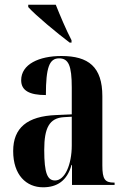

<svg xmlns="http://www.w3.org/2000/svg" viewBox="-20 -786 533 816"><path d="M276 -605H284V-615C260 -661 235 -721 217 -766H100V-756C131 -721 223 -645 276 -605ZM163 10C222 10 265 -17 284 -85H286V0H467V-10H464C426 -10 415 -24 415 -83V-377C415 -502 356 -548 241 -548C146 -548 70 -513 70 -445C70 -401 105 -382 175 -382C175 -500 190 -538 231 -538C271 -538 285 -508 285 -414V-300L218 -297C96 -292 36 -243 36 -144C36 -42 92 10 163 10ZM214 -19C182 -19 168 -48 168 -149C168 -243 190 -284 251 -288L285 -290V-168C285 -87 256 -19 214 -19Z"/></svg>

Font: Noto Serif Display ExtraCondensed
Style: Bold
Weight: 700
Width: 2
Designer: Monotype Design Team
Foundry: Monotype Imaging Inc.
Version: Version 2.009